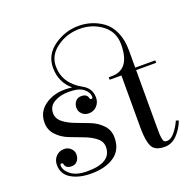

<svg xmlns="http://www.w3.org/2000/svg" viewBox="-140 -931 1084 1090"><g transform="rotate(-20 401.5 -386.5)"><path d="M250 -480Q273 -480 294 -477Q230 -531 230 -619Q230 -697 297.5 -745Q365 -793 447 -793Q485 -793 521.5 -782Q558 -771 592.5 -746.5Q627 -722 648 -675Q669 -628 669 -565V-460H790V-445H669V-105Q669 -73 669.5 -60Q670 -47 672.5 -31.5Q675 -16 680.5 -11.5Q686 -7 696 -7Q721 -7 744.5 -36Q768 -65 783 -99L799 -93Q780 -45 748 -12.5Q716 20 674 20Q615 20 597.5 -15.5Q580 -51 580 -127V-445H509V-460H527Q639 -460 639 -612Q639 -688 581 -731.5Q523 -775 447 -775Q370 -775 309 -731.5Q248 -688 248 -621Q248 -518 350 -461Q402 -434 402 -377Q402 -347 382.5 -326.5Q363 -306 333 -306Q310 -306 293.5 -321.5Q277 -337 277 -359Q277 -382 290 -397.5Q303 -413 325 -413Q359 -413 365 -387Q366 -378 374 -378Q383 -378 383 -387Q383 -415 355.5 -437.5Q328 -460 266 -460Q215 -460 178.5 -439Q142 -418 142 -376Q142 -343 171 -320Q200 -297 241 -282Q282 -267 323.5 -250.5Q365 -234 394 -203Q423 -172 423 -128Q423 -53 369.5 -16.5Q316 20 230 20Q158 20 110 -8Q62 -36 62 -93Q62 -123 81.5 -143.5Q101 -164 131 -164Q154 -164 170.5 -148.5Q187 -133 187 -111Q187 -88 174 -72.5Q161 -57 139 -57Q105 -57 99 -83Q98 -92 90 -92Q81 -92 81 -83Q81 -53 114.5 -26.5Q148 0 214 0Q359 0 359 -94Q359 -127 330 -150Q301 -173 259.5 -188Q218 -203 177 -219.5Q136 -236 107 -267Q78 -298 78 -342Q78 -406 128.5 -443Q179 -480 250 -480Z"/></g></svg>

Font: Elsie Swash Caps
Style: Regular
Weight: 400
Designer: Alejandro Inler
Foundry: Alejandro Inler
Version: 1.001